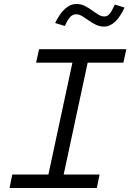

<svg xmlns="http://www.w3.org/2000/svg" viewBox="-20 -948 657 968"><path d="M28 0 42 -68H224L345 -632H162L177 -700H617L602 -632H422L301 -68H482L468 0ZM307 -817 258 -832Q305 -928 365 -928Q388 -928 407 -918.5Q426 -909 443 -896.5Q460 -884 475.5 -874.5Q491 -865 506 -865Q521 -865 532 -877.5Q543 -890 559 -925L608 -910Q564 -814 504 -814Q482 -814 463 -823.5Q444 -833 427 -845Q410 -857 394.5 -866.5Q379 -876 364 -876Q347 -876 334 -862.5Q321 -849 307 -817Z"/></svg>

Font: Red Hat Mono
Style: Italic
Weight: 400
Italic angle: -12°
Monospace: yes
Designer: Pentagram, MCKL
Foundry: MCKL
Version: Version 1.030